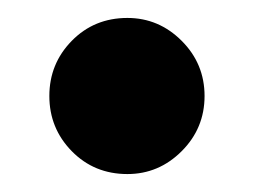

<svg xmlns="http://www.w3.org/2000/svg" viewBox="-20 -178 303 214"><path d="M35 -71Q35 -107 60 -132.5Q85 -158 122 -158Q157 -158 182.5 -132.5Q208 -107 208 -71Q208 -35 182.5 -9.5Q157 16 122 16Q85 16 60 -9.5Q35 -35 35 -71Z"/></svg>

Font: Arvo
Style: Bold
Weight: 700
Designer: Anton Koovit (Cyrillic Expansion: Cyreal)
Foundry: Anton Koovit, Yassin Baggar
Version: Version 3.000